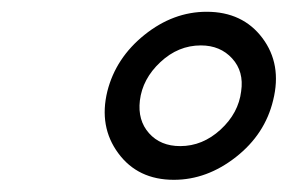

<svg xmlns="http://www.w3.org/2000/svg" viewBox="-20 -718 496 323"><path d="M272.5 -415.5Q211.9 -415.5 179 -460.2Q146 -504.9 160.6 -564.5Q174.8 -620.6 223.1 -659.4Q271.5 -698.2 327.6 -698.2Q388.2 -698.2 421.4 -654.1Q454.6 -609.9 439.5 -549.3Q425.8 -492.2 377 -453.9Q328.1 -415.5 272.5 -415.5ZM283.2 -472.2Q320.8 -472.2 351.1 -500Q381.3 -527.8 385.7 -564.5Q390.6 -597.7 370.6 -619.6Q350.6 -641.6 317.9 -641.6Q279.8 -641.6 249.8 -613.5Q219.7 -585.4 215.3 -548.8Q211.4 -515.6 230.7 -493.9Q250 -472.2 283.2 -472.2Z"/></svg>

Font: HK Grotesk Medium Legacy Italic
Style: Regular
Weight: 500
Italic angle: -13°
Designer: Alfredo Marco Pradil
Foundry: Hanken Design Co.
Version: Version 2.022;PS 002.022;hotconv 1.0.88;makeotf.lib2.5.64775